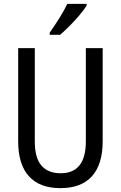

<svg xmlns="http://www.w3.org/2000/svg" viewBox="-20 -963 625 993"><path d="M511 -232Q511 -114 456 -52Q401 10 292 10Q185 10 129.5 -51.5Q74 -113 74 -232V-714H160V-231Q160 -147 194 -107Q228 -67 294 -67Q424 -67 424 -232V-714H511ZM428 -934Q415 -913 391 -884.5Q367 -856 339.5 -828.5Q312 -801 291 -783H237V-794Q263 -831 287.5 -870Q312 -909 328 -943H428Z"/></svg>

Font: Noto Sans Devanagari Condensed
Style: Regular
Weight: 400
Width: 3
Designer: Jelle Bosma - Monotype Design Team
Foundry: Monotype Imaging Inc.
Version: Version 2.004; ttfautohint (v1.8.4.7-5d5b)